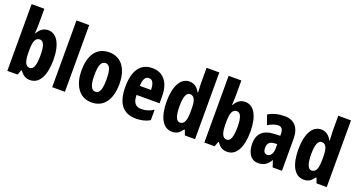

<svg xmlns="http://www.w3.org/2000/svg" viewBox="-44 -1403 3833 2055"><g transform="rotate(20 1872.0 -375.0)"><path d="M198 -579V-760H53V0H170L191 -57H198C235 -5 266 10 315 10C418 10 477 -99 477 -276C477 -454 417 -559 318 -559C268 -559 228 -535 198 -479H194C196 -524 198 -558 198 -579ZM267 -435C310 -435 330 -382 330 -278C330 -165 309 -111 268 -111C219 -111 198 -157 198 -263V-293C198 -386 216 -435 267 -435Z M709 0V-760H564V0Z M1229 -276C1229 -458 1144 -560 1014 -560C860 -560 797 -439 797 -276C797 -125 863 10 1012 10C1173 10 1229 -129 1229 -276ZM944 -275C944 -386 965 -438 1014 -438C1063 -438 1082 -385 1082 -276C1082 -166 1063 -112 1014 -112C965 -112 944 -168 944 -275Z M1503 -559C1368 -559 1298 -456 1298 -272C1298 -94 1364 10 1519 10C1579 10 1631 -2 1677 -29V-148C1628 -118 1588 -106 1540 -106C1473 -106 1441 -145 1441 -231H1703V-310C1703 -466 1631 -559 1503 -559ZM1507 -446C1545 -446 1568 -408 1568 -334H1441C1442 -415 1468 -446 1507 -446Z M1930 10C1983 10 2012 -10 2046 -57H2054L2075 0H2191V-760H2046V-578C2046 -557 2048 -525 2051 -479H2046C2016 -535 1976 -560 1926 -560C1827 -560 1767 -453 1767 -276C1767 -98 1826 10 1930 10ZM1976 -111C1936 -111 1914 -166 1914 -277C1914 -381 1935 -435 1977 -435C2025 -435 2046 -391 2046 -292V-261C2046 -156 2025 -111 1976 -111Z M2442 -579V-760H2297V0H2414L2435 -57H2442C2479 -5 2510 10 2559 10C2662 10 2721 -99 2721 -276C2721 -454 2661 -559 2562 -559C2512 -559 2472 -535 2442 -479H2438C2440 -524 2442 -558 2442 -579ZM2511 -435C2554 -435 2574 -382 2574 -278C2574 -165 2553 -111 2512 -111C2463 -111 2442 -157 2442 -263V-293C2442 -386 2460 -435 2511 -435Z M3010 -560C2939 -560 2876 -543 2825 -512L2863 -404C2910 -431 2947 -444 2979 -444C3018 -444 3036 -418 3036 -365V-346L2966 -343C2847 -338 2782 -280 2782 -165C2782 -76 2818 10 2911 10C2977 10 3014 -17 3049 -73H3051L3075 0H3181V-363C3181 -494 3118 -560 3010 -560ZM3002 -249 3036 -251V-201C3036 -143 3009 -106 2972 -106C2943 -106 2927 -127 2927 -171C2927 -220 2952 -246 3002 -249Z M3430 10C3483 10 3512 -10 3546 -57H3554L3575 0H3691V-760H3546V-578C3546 -557 3548 -525 3551 -479H3546C3516 -535 3476 -560 3426 -560C3327 -560 3267 -453 3267 -276C3267 -98 3326 10 3430 10ZM3476 -111C3436 -111 3414 -166 3414 -277C3414 -381 3435 -435 3477 -435C3525 -435 3546 -391 3546 -292V-261C3546 -156 3525 -111 3476 -111Z"/></g></svg>

Font: Noto Sans Khmer UI ExtraCondensed ExtraBold
Style: Regular
Weight: 800
Width: 2
Designer: Danh Hong and the Monotype Design Team
Foundry: Monotype Imaging Inc.
Version: Version 2.002